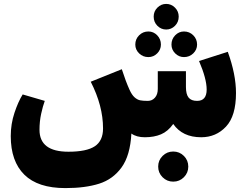

<svg xmlns="http://www.w3.org/2000/svg" viewBox="-20 -702 1272 982"><path d="M1187 -226Q1187 -109 1136 -54.5Q1085 0 1009 0Q913 0 866 -68Q839 -30 803.5 -15Q768 0 721 0Q678 0 652 -19Q646 93 602 154Q558 215 487 237.5Q416 260 315 260H314Q174 260 104.5 191.5Q35 123 35 -6Q35 -68 54 -125Q73 -182 96 -219L209 -186Q199 -159 190.5 -120Q182 -81 182 -38Q182 74 330 74Q423 74 465 46Q507 18 507 -45Q507 -161 444 -284L603 -348Q623 -286 642 -244Q654 -217 668 -204.5Q682 -192 696.5 -189Q711 -186 736 -186Q758 -186 772.5 -202.5Q787 -219 787 -247V-338H931V-257Q931 -220 944.5 -203Q958 -186 988 -186Q1037 -186 1037 -244Q1037 -299 998 -390L1145 -437Q1187 -322 1187 -226ZM766 -617Q766 -644 785 -663Q804 -682 830 -682Q856 -682 875 -663Q894 -644 894 -617Q894 -589 875 -570Q856 -551 830 -551Q804 -551 785 -570Q766 -589 766 -617ZM672 -474Q672 -502 691.5 -521.5Q711 -541 739 -541Q765 -541 784 -521.5Q803 -502 803 -474Q803 -448 784 -429Q765 -410 739 -410Q711 -410 691.5 -429Q672 -448 672 -474ZM857 -474Q857 -502 876 -521.5Q895 -541 921 -541Q949 -541 968.5 -521.5Q988 -502 988 -474Q988 -448 968.5 -429Q949 -410 921 -410Q895 -410 876 -429Q857 -448 857 -474ZM789 150Q789 118 811.5 95.5Q834 73 866 73Q898 73 920.5 95.5Q943 118 943 150Q943 182 920.5 204.5Q898 227 866 227Q834 227 811.5 204.5Q789 182 789 150Z"/></svg>

Font: FiraGO Heavy
Style: Regular
Weight: 900
Designer: bBox Type
Foundry: bBox Type GmbH
Version: Version 1.001